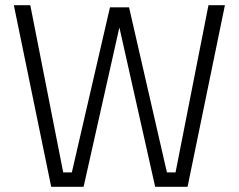

<svg xmlns="http://www.w3.org/2000/svg" viewBox="-20 -715 914 735"><path d="M33 -695H96L222 -55H255L401 -687H474L619 -55H652L778 -695H841L698 0H574L437 -610L300 0H176Z"/></svg>

Font: Titillium Web Light
Style: Regular
Weight: 300
Version: Version 1.002;PS 57.000;hotconv 1.0.70;makeotf.lib2.5.55311